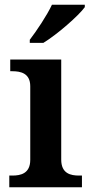

<svg xmlns="http://www.w3.org/2000/svg" viewBox="-20 -786 380 806"><path d="M105 -619V-606H162C221 -642 311 -721 336 -756V-766H198C177 -721 134 -657 105 -619ZM19 0H324V-49H312C277 -49 237 -57 237 -116V-536H23V-487H32C66 -487 107 -479 107 -424V-115C107 -57 66 -49 32 -49H19Z"/></svg>

Font: Noto Serif Tamil SemiBold
Style: Italic
Weight: 600
Italic angle: -12°
Designer: Indian Type Foundry, Tom Grace, and the Monotype Design Team
Foundry: Monotype Imaging Inc.
Version: Version 2.003